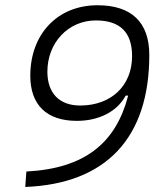

<svg xmlns="http://www.w3.org/2000/svg" viewBox="-20 -723 626 746"><path d="M78.1 3.4C392.6 -8.8 560.1 -187.5 560.1 -509.3C560.1 -636.7 490.7 -702.6 358.9 -702.6C203.6 -702.6 97.7 -590.8 97.7 -428.7C97.7 -316.4 160.2 -253.4 278.8 -253.4C363.8 -253.4 435.1 -289.1 468.3 -351.6H478C430.2 -167.5 310.1 -68.4 82.5 -56.6ZM291.5 -313C210.4 -313 164.1 -361.3 164.1 -444.3C164.1 -557.6 245.6 -643.6 352.5 -643.6C446.3 -643.6 493.2 -597.7 493.2 -504.9C493.2 -390.1 412.1 -313 291.5 -313Z"/></svg>

Font: Cascadia Mono PL Light
Style: Italic
Weight: 300
Italic angle: -10°
Monospace: yes
Designer: Aaron Bell
Foundry: Saja Typeworks
Version: Version 2404.023